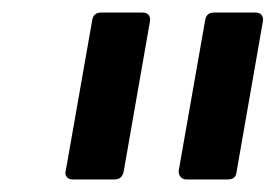

<svg xmlns="http://www.w3.org/2000/svg" viewBox="-20 -783 439 306"><path d="M96 -497Q89 -497 86 -501.5Q83 -506 85 -512L127 -751Q129 -763 141 -763H207Q214 -763 217 -759Q220 -755 219 -749L177 -509Q174 -497 163 -497ZM277 -497Q271 -497 267.5 -501.5Q264 -506 265 -512L307 -751Q309 -763 321 -763H387Q394 -763 397 -759Q400 -755 399 -749L357 -509Q356 -497 343 -497Z"/></svg>

Font: Open Sauce Two Medium Italic
Style: Regular
Weight: 500
Italic angle: -10°
Designer: Alfredo Marco Pradil
Foundry: Creative Sauce Fz LLC
Version: Version 1.477